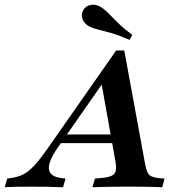

<svg xmlns="http://www.w3.org/2000/svg" viewBox="-90 -787 751 807"><path d="M152.4 -166.1Q112.1 -108.1 115.7 -76.2Q119.4 -44.4 167.7 -38.7L185.5 -36.3L175 0Q139.5 -1.6 106 -2Q72.6 -2.4 41.1 -2.4Q10.5 -2.4 -16.9 -2Q-44.4 -1.6 -70.2 0L-59.7 -36.3L-44.4 -38.7Q-14.5 -42.7 7.7 -54Q29.8 -65.3 53.2 -90.3Q76.6 -115.3 107.3 -158.9L398.4 -575H432.3L520.2 -96Q524.2 -75 529.8 -62.9Q535.5 -50.8 546 -46Q556.5 -41.1 574.2 -38.7L601.6 -36.3L591.9 0Q577.4 -0.8 558.1 -1.2Q538.7 -1.6 519 -2Q499.2 -2.4 480.6 -2.4H476.6H473.4Q451.6 -2.4 427.4 -2.4Q403.2 -2.4 379.8 -2Q356.5 -1.6 335.5 -1.2Q314.5 -0.8 298.4 0L308.9 -36.3L341.9 -39.5Q379 -42.7 390.7 -56.9Q402.4 -71 395.2 -108.9L334.7 -446.8L371.8 -480.6ZM152.4 -185.5 175.8 -221.8H417.7L424.2 -185.5ZM454.8 -619.4Q408.1 -639.5 376.6 -648.4Q345.2 -657.3 323.4 -662.5Q301.6 -667.7 283.9 -676.6Q263.7 -687.9 256.9 -706.9Q250 -725.8 258.9 -742.7Q269.4 -762.1 290.7 -766.1Q312.1 -770.2 331.5 -758.9Q345.2 -750.8 356.9 -739.9Q368.5 -729 382.3 -714.5Q396 -700 415.7 -681.5Q435.5 -662.9 466.1 -640.3Z"/></svg>

Font: Playfair 9pt
Style: Bold Italic
Weight: 700
Italic angle: -15.6°
Designer: Claus Eggers Sørensen
Foundry: Claus Eggers Sørensen
Version: Version 2.203